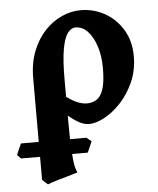

<svg xmlns="http://www.w3.org/2000/svg" viewBox="-99 -514 667 813"><g transform="rotate(-5 234.5 -107.5)"><path d="M481.4 -255.4Q481.4 -195.8 459.5 -146.2Q437.5 -96.7 403.8 -60.5Q370.1 -24.4 333.5 -4.9Q296.9 14.6 267.6 14.6Q253.4 14.6 235.4 7.3Q217.3 0 189.7 -21.7Q162.1 -43.5 120.1 -86.9Q124.5 -90.3 123 -99.1Q121.6 -107.9 119.6 -118.2Q117.7 -128.4 120.1 -136.2Q122.6 -144 134.8 -145.5Q185.1 -102.5 213.6 -87.9Q242.2 -73.2 266.6 -73.2Q288.1 -73.2 306.4 -83.7Q324.7 -94.2 335.7 -125.2Q346.7 -156.2 346.7 -217.3Q346.7 -267.6 333.5 -308.6Q320.3 -349.6 297.6 -373.8Q274.9 -397.9 246.1 -397.9Q227.1 -397.9 212.2 -377.9Q197.3 -357.9 189 -311Q180.7 -264.2 180.7 -183.6Q180.7 -157.2 180.7 -124.5Q180.7 -91.8 180.7 -66.2Q180.7 -40.5 180.7 -34.7Q180.7 14.6 181.6 65.4Q182.6 116.2 186.8 156.5Q190.9 196.8 200.7 214.4Q186 219.2 160.6 226.3Q135.3 233.4 110.6 240.7Q85.9 248 72.3 253.9Q67.4 250 60.1 243.4Q52.7 236.8 48.8 232.4Q48.8 212.9 48.8 172.1Q48.8 131.3 48.8 79.8Q48.8 28.3 48.8 -24.9Q48.8 -78.1 48.8 -124Q48.8 -169.9 48.8 -197.8Q48.8 -263.7 68.8 -314.2Q88.9 -364.7 121.6 -399.2Q154.3 -433.6 193.8 -451.2Q233.4 -468.8 272.9 -468.8Q329.1 -468.8 376.5 -442.1Q423.8 -415.5 452.6 -367.4Q481.4 -319.3 481.4 -255.4ZM251.5 134.8H-31.7L-47.4 119.1Q-44.9 111.3 -37.6 95.2Q-30.3 79.1 -26.9 71.3H251.5L272 88.4Z"/></g></svg>

Font: Gentium Book Plus
Style: Bold
Weight: 700
Designer: Victor Gaultney, Annie Olsen, Iska Routamaa, Becca Hirsbrunner
Foundry: SIL International
Version: Version 6.101